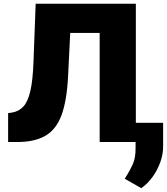

<svg xmlns="http://www.w3.org/2000/svg" viewBox="-20 -747 878 1010"><path d="M22.7 0V-152L42.6 -154.8Q78.8 -160.5 102.8 -186.3Q126.8 -212 139.7 -268.3Q152.7 -324.6 156.2 -421.9L167.6 -727.3H694.6V0H504.3V-573.9H349.4L338.1 -345.2Q331.7 -218 304 -142.4Q276.3 -66.8 219.8 -33.4Q163.4 0 71 0ZM838.1 -100.9V17Q839.1 61.1 823.9 104.4Q808.6 147.7 782.3 183.9Q756 220.2 723 242.9L636.4 193.2Q639.2 188.2 642.4 183.1Q645.6 177.9 648.8 172.9Q664.1 148.1 678.8 116.1Q693.5 84.2 693.2 31.2V-100.9Z"/></svg>

Font: Inter UI Black
Style: Regular
Weight: 900
Designer: Rasmus Andersson
Foundry: rsms
Version: 3.2;8d6f07862